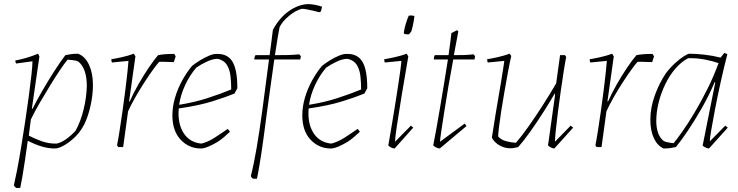

<svg xmlns="http://www.w3.org/2000/svg" viewBox="-20 -720 3613 940"><path d="M59 200Q52 195 48 187Q54 162 63.5 113.5Q73 65 83 3.5Q93 -58 103 -123.5Q113 -189 121 -249Q129 -309 134 -354.5Q139 -400 139 -420L59 -409Q55 -414 55 -424Q75 -427 106.5 -436Q138 -445 166 -457L173 -444L136 -188L139 -187Q159 -227 188 -277Q217 -327 247 -373.5Q277 -420 300 -450Q313 -453 328.5 -455Q344 -457 362 -457Q397 -444 416 -402.5Q435 -361 435 -304Q435 -265 427.5 -223.5Q420 -182 407 -145.5Q394 -109 377 -85Q362 -62 338.5 -41Q315 -20 290.5 -6.5Q266 7 248 7Q219 7 187 -2Q155 -11 116 -31Q109 20 102 66.5Q95 113 89 148Q83 183 79 200ZM257 -17Q279 -21 304 -39Q329 -57 350 -80Q375 -125 389.5 -185Q404 -245 405 -299Q405 -385 363 -419Q356 -423 340 -425Q324 -427 311 -428Q295 -409 273 -376Q251 -343 226 -302.5Q201 -262 176 -219Q151 -176 131 -135L121 -56Q149 -41 184.5 -28.5Q220 -16 257 -17Z M559 0 553 -9Q558 -33 565 -77Q572 -121 579.5 -174Q587 -227 593.5 -278Q600 -329 604 -367.5Q608 -406 609 -422L528 -414Q525 -420 525 -430Q545 -433 576.5 -440Q608 -447 635 -457L643 -444L612 -224L615 -223Q632 -262 657 -306Q682 -350 708 -388.5Q734 -427 754 -450Q769 -453 787 -454.5Q805 -456 833 -456L840 -444L831 -416Q825 -416 811.5 -416.5Q798 -417 783.5 -417.5Q769 -418 759 -417Q749 -406 730 -380Q711 -354 688 -318.5Q665 -283 643.5 -245.5Q622 -208 607 -175L583 0Z M964 7Q905 7 864.5 -36Q824 -79 824 -155Q824 -198 837 -242Q850 -286 872 -326Q894 -366 920 -397Q937 -411 960 -425Q983 -439 1005 -448Q1027 -457 1043 -456Q1095 -457 1118.5 -417.5Q1142 -378 1142 -288L1128 -262Q1087 -245 1020 -224Q953 -203 855 -189Q854 -177 854 -165Q854 -102 883.5 -62Q913 -22 966 -17Q998 -25 1030 -45.5Q1062 -66 1095 -89L1106 -75Q1094 -64 1077.5 -49.5Q1061 -35 1043 -24Q1021 -11 999.5 -2Q978 7 964 7ZM941 -389Q909 -352 886.5 -303.5Q864 -255 857 -207Q932 -219 995.5 -239.5Q1059 -260 1112 -282Q1112 -316 1108.5 -347.5Q1105 -379 1091 -402Q1077 -425 1046 -432Q1022 -432 993 -418.5Q964 -405 941 -389Z M1219 155Q1211 150 1208 142Q1223 83 1236.5 4Q1250 -75 1264.5 -181.5Q1279 -288 1297 -429H1225Q1225 -435 1226.5 -440.5Q1228 -446 1231 -450Q1248 -450 1265 -450Q1282 -450 1300 -450Q1304 -479 1308 -510Q1312 -541 1316 -574Q1348 -633 1394 -665.5Q1440 -698 1488 -700Q1502 -700 1521.5 -696.5Q1541 -693 1557 -687L1551 -664L1543 -660Q1536 -662 1519.5 -666Q1503 -670 1485.5 -673.5Q1468 -677 1458 -677Q1429 -670 1396.5 -643.5Q1364 -617 1349 -588Q1346 -575 1340 -538.5Q1334 -502 1326 -450Q1356 -450 1386 -450.5Q1416 -451 1445 -454L1453 -445L1450 -429H1323Q1315 -374 1306 -308.5Q1297 -243 1287.5 -174.5Q1278 -106 1270 -42Q1260 31 1251 84.5Q1242 138 1238 155Z M1600 7Q1541 7 1500.5 -36Q1460 -79 1460 -155Q1460 -198 1473 -242Q1486 -286 1508 -326Q1530 -366 1556 -397Q1573 -411 1596 -425Q1619 -439 1641 -448Q1663 -457 1679 -456Q1731 -457 1754.5 -417.5Q1778 -378 1778 -288L1764 -262Q1723 -245 1656 -224Q1589 -203 1491 -189Q1490 -177 1490 -165Q1490 -102 1519.5 -62Q1549 -22 1602 -17Q1634 -25 1666 -45.5Q1698 -66 1731 -89L1742 -75Q1730 -64 1713.5 -49.5Q1697 -35 1679 -24Q1657 -11 1635.5 -2Q1614 7 1600 7ZM1577 -389Q1545 -352 1522.5 -303.5Q1500 -255 1493 -207Q1568 -219 1631.5 -239.5Q1695 -260 1748 -282Q1748 -316 1744.5 -347.5Q1741 -379 1727 -402Q1713 -425 1682 -432Q1658 -432 1629 -418.5Q1600 -405 1577 -389Z M1945 -422 1864 -414Q1861 -420 1861 -430Q1881 -433 1912.5 -440Q1944 -447 1971 -457L1979 -444Q1961 -341 1946.5 -252.5Q1932 -164 1923 -103.5Q1914 -43 1914 -26L1992 -105L2003 -95L1912 7Q1905 7 1895.5 2.5Q1886 -2 1881 -8Q1887 -43 1895.5 -92Q1904 -141 1912.5 -194.5Q1921 -248 1928.5 -296.5Q1936 -345 1940.5 -379Q1945 -413 1945 -422ZM1959 -554Q1958 -555 1958 -557.5Q1958 -560 1957 -561Q1960 -582 1967 -604.5Q1974 -627 1981 -643Q1990 -645 1997.5 -644Q2005 -643 2009 -642Q2007 -621 2001.5 -596Q1996 -571 1993 -565Q1991 -563 1987 -557.5Q1983 -552 1981 -552Q1972 -551 1959 -554Z M2133 7Q2126 7 2116.5 2.5Q2107 -2 2101 -8Q2107 -38 2116 -87.5Q2125 -137 2135 -196.5Q2145 -256 2155 -316.5Q2165 -377 2173 -429H2104Q2104 -435 2105 -440.5Q2106 -446 2109 -450Q2127 -450 2143.5 -450Q2160 -450 2176 -450Q2181 -488 2185 -516.5Q2189 -545 2190 -558L2217 -572L2224 -567Q2219 -541 2213.5 -511Q2208 -481 2202 -450Q2225 -450 2248.5 -450.5Q2272 -451 2298 -454L2306 -445L2303 -429H2199Q2187 -366 2176 -301Q2165 -236 2156 -179Q2147 -122 2141 -81.5Q2135 -41 2134 -26L2255 -115L2264 -103Z M2479 6Q2450 6 2425 -8.5Q2400 -23 2388 -46Q2390 -57 2394.5 -86.5Q2399 -116 2405.5 -156Q2412 -196 2419.5 -239Q2427 -282 2433.5 -321Q2440 -360 2444 -387Q2448 -414 2449 -422L2368 -414Q2365 -420 2365 -430Q2385 -433 2416 -440Q2447 -447 2475 -457L2483 -446Q2475 -411 2466.5 -365Q2458 -319 2449.5 -270Q2441 -221 2434 -176.5Q2427 -132 2423 -98.5Q2419 -65 2419 -52Q2432 -36 2457 -29Q2482 -22 2506 -21Q2533 -52 2568 -101.5Q2603 -151 2638.5 -206.5Q2674 -262 2703 -312L2722 -450H2746L2752 -441Q2747 -417 2740 -372.5Q2733 -328 2725.5 -275Q2718 -222 2711.5 -171Q2705 -120 2701 -81Q2697 -42 2697 -26L2774 -105L2786 -95L2694 7Q2688 7 2678 2.5Q2668 -2 2663 -8L2697 -251V-264Q2671 -219 2639 -169Q2607 -119 2575 -74Q2543 -29 2517 0Q2508 2 2498.5 4Q2489 6 2479 6Z M2901 0 2895 -9Q2900 -33 2907 -77Q2914 -121 2921.5 -174Q2929 -227 2935.5 -278Q2942 -329 2946 -367.5Q2950 -406 2951 -422L2870 -414Q2867 -420 2867 -430Q2887 -433 2918.5 -440Q2950 -447 2977 -457L2985 -444L2954 -224L2957 -223Q2974 -262 2999 -306Q3024 -350 3050 -388.5Q3076 -427 3096 -450Q3111 -453 3129 -454.5Q3147 -456 3175 -456L3182 -444L3173 -416Q3167 -416 3153.5 -416.5Q3140 -417 3125.5 -417.5Q3111 -418 3101 -417Q3091 -406 3072 -380Q3053 -354 3030 -318.5Q3007 -283 2985.5 -245.5Q2964 -208 2949 -175L2925 0Z M3229 7Q3198 -7 3181 -44Q3164 -81 3164 -133Q3164 -194 3186.5 -255Q3209 -316 3240 -361Q3260 -388 3284 -410Q3308 -432 3328 -444.5Q3348 -457 3355 -457Q3386 -457 3427 -452.5Q3468 -448 3508 -438L3526 -461L3541 -455Q3523 -385 3507.5 -314.5Q3492 -244 3480.5 -184Q3469 -124 3462 -82.5Q3455 -41 3455 -28L3531 -105L3543 -95L3451 7Q3445 7 3435 2.5Q3425 -2 3420 -7L3482 -317L3479 -318Q3451 -252 3415.5 -190Q3380 -128 3346.5 -78.5Q3313 -29 3289 0Q3276 3 3261.5 5Q3247 7 3229 7ZM3278 -19Q3293 -37 3320 -75Q3347 -113 3378.5 -165.5Q3410 -218 3441.5 -280.5Q3473 -343 3498 -411Q3469 -421 3431 -428.5Q3393 -436 3349 -435Q3315 -417 3286.5 -384Q3258 -351 3237 -307.5Q3216 -264 3204.5 -217.5Q3193 -171 3193 -127Q3193 -96 3201.5 -70.5Q3210 -45 3229 -30Q3236 -26 3250.5 -23Q3265 -20 3278 -19Z"/></svg>

Font: Labrada ExtraLight
Style: Italic
Weight: 200
Italic angle: -7°
Designer: Mercedes Jáuregui
Foundry: Omnibus-Type Team
Version: Version 1.000; ttfautohint (v1.8.4.7-5d5b)